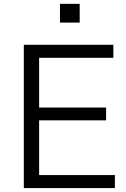

<svg xmlns="http://www.w3.org/2000/svg" viewBox="-20 -960 645 980"><path d="M101.6 0V-731.4H558.6V-665H179.7V-411.1H521.5V-345.7H179.7V-66.4H566.4V0ZM286.1 -844.7V-940.4H386.7V-844.7Z"/></svg>

Font: Gothic A1
Style: Regular
Weight: 400
Designer: HanYang I&C Co.,Ltd.
Foundry: HanYang I&C Co.,Ltd.
Version: Version 2.50